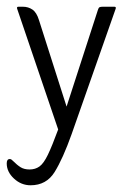

<svg xmlns="http://www.w3.org/2000/svg" viewBox="-33 -380 382 571"><path d="M140 5 18 -354Q16 -360 22 -360H35Q51 -360 63.5 -351.5Q76 -343 83 -320L165 -63L258 -350Q260 -357 263 -358.5Q266 -360 273 -360H307Q313 -360 311 -354L180 19Q154 92 129.5 131.5Q105 171 58 171Q30 171 8.5 151Q-13 131 -13 106Q-13 93 -4 93Q-1 93 1 94.5Q3 96 5 98Q18 111 28.5 117.5Q39 124 55 124Q72 124 84.5 115Q97 106 109.5 80Q122 54 140 5Z"/></svg>

Font: Zain Light
Style: Regular
Weight: 300
Designer: Zain,Boutros
Foundry: Mobile Telecommunications Company (Zain), 2024
Version: Version 1.51; ttfautohint (v1.8.4)